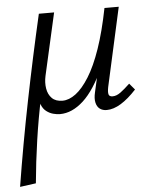

<svg xmlns="http://www.w3.org/2000/svg" viewBox="-61 -458 638 790"><g transform="rotate(-5 257.5 -62.5)"><path d="M-10 289Q18 114 53.5 -63Q89 -240 129 -414H192L134 -157Q128 -130 132 -105Q136 -80 151.5 -64.5Q167 -49 195 -49Q222 -49 250 -70Q278 -91 305.5 -135Q333 -179 357 -248.5Q381 -318 400 -414H437Q407 -267 365.5 -174Q324 -81 277 -38Q230 5 180 5Q167 5 152 1Q137 -3 124 -13Q111 -23 104 -40.5Q97 -58 100 -84L108 -71Q90 14 77 103.5Q64 193 56 280ZM373 5Q356 5 344.5 -3.5Q333 -12 329 -29.5Q325 -47 331 -72L408 -414H459L387 -89Q383 -69 385.5 -59Q388 -49 402 -49Q418 -49 435 -61.5Q452 -74 474 -95L496 -69Q463 -33 432 -14Q401 5 373 5Z"/></g></svg>

Font: Ysabeau Infant
Style: Italic
Weight: 400
Italic angle: -12°
Designer: Christian Thalmann (Catharsis Fonts)
Version: Version 2.001;gftools[0.9.30]; featfreeze: ss01,ss02,lnum